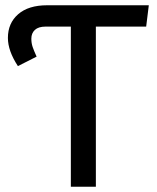

<svg xmlns="http://www.w3.org/2000/svg" viewBox="-20 -709 595 729"><path d="M535 -608H344V0H249V-608H153Q126 -608 112.5 -595.5Q99 -583 99 -562Q99 -545 104 -530.5Q109 -516 119 -494L48 -458Q10 -516 10 -565Q10 -621 49 -655Q88 -689 159 -689H545Z"/></svg>

Font: FiraGO
Style: Regular
Weight: 400
Designer: bBox Type
Foundry: bBox Type GmbH
Version: Version 1.001;April 20, 2020;FontCreator 12.0.0.2555 64-bit